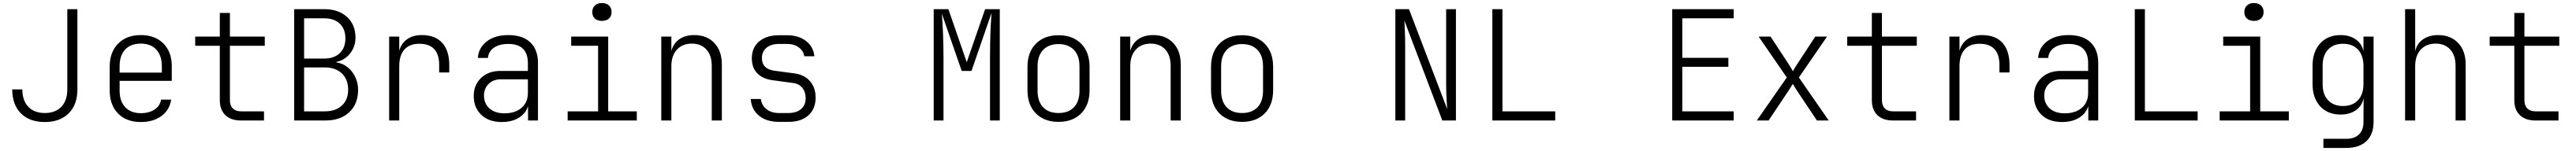

<svg xmlns="http://www.w3.org/2000/svg" viewBox="-20 -790 16840 990"><path d="M273 10Q173 10 116.5 -47Q60 -104 60 -204H126Q126 -131 165 -90Q204 -49 273 -49Q342 -49 381 -90Q420 -131 420 -203V-730H486V-203Q486 -104 429 -47Q372 10 273 10Z M901 10Q806 10 751.5 -46Q697 -102 697 -198V-352Q697 -448 752 -504Q807 -560 901 -560Q994 -560 1048.5 -504.5Q1103 -449 1103 -356V-260H762V-194Q762 -127 798.5 -87.5Q835 -48 901 -48Q954 -48 990 -71.5Q1026 -95 1033 -137H1099Q1089 -69 1035.5 -29.5Q982 10 901 10ZM762 -314H1038V-356Q1038 -425 1002 -464.5Q966 -504 901 -504Q834 -504 798 -465Q762 -426 762 -356Z M1555 0Q1490 0 1453.5 -35Q1417 -70 1417 -133V-490H1256V-550H1417V-705H1483V-550H1711V-490H1483V-133Q1483 -98 1502 -79Q1521 -60 1555 -60H1706V0Z M1903 0V-730H2099Q2193 -730 2248.5 -679Q2304 -628 2304 -542Q2304 -504 2288 -470.5Q2272 -437 2243.5 -414Q2215 -391 2179 -384V-381Q2220 -375 2252 -349.5Q2284 -324 2302.5 -285Q2321 -246 2321 -201Q2321 -109 2263.5 -54.5Q2206 0 2107 0ZM1968 -406H2098Q2164 -406 2201 -441.5Q2238 -477 2238 -538Q2238 -600 2201 -635Q2164 -670 2099 -670H1968ZM1968 -60H2103Q2174 -60 2215 -98Q2256 -136 2256 -202Q2256 -269 2215 -308.5Q2174 -348 2103 -348H1968Z M2524 0V-550H2590V-457Q2603 -505 2641 -532.5Q2679 -560 2737 -560Q2826 -560 2871.5 -508.5Q2917 -457 2917 -364V-315H2851V-364Q2851 -503 2721 -503Q2657 -503 2623.5 -465Q2590 -427 2590 -356V0Z M3260 10Q3175 10 3126 -37.5Q3077 -85 3077 -160Q3077 -233 3125 -279Q3173 -325 3251 -325H3431V-375Q3431 -502 3303 -502Q3244 -502 3208.5 -477Q3173 -452 3170 -410H3104Q3108 -476 3161.5 -518Q3215 -560 3303 -560Q3397 -560 3447 -512Q3497 -464 3497 -376V0H3432V-95Q3418 -47 3372.5 -18.5Q3327 10 3260 10ZM3278 -47Q3348 -47 3389.5 -83Q3431 -119 3431 -180V-270H3254Q3205 -270 3174.5 -240Q3144 -210 3144 -164Q3144 -111 3180 -79Q3216 -47 3278 -47Z M3691 0V-60H3890V-490H3714V-550H3956V-60H4143V0ZM3915 -653Q3886 -653 3869 -668.5Q3852 -684 3852 -711Q3852 -738 3869 -754Q3886 -770 3915 -770Q3944 -770 3961 -754Q3978 -738 3978 -711Q3978 -684 3961 -668.5Q3944 -653 3915 -653Z M4303 0V-550H4369V-455Q4381 -504 4420 -532Q4459 -560 4519 -560Q4601 -560 4650 -508Q4699 -456 4699 -368V0H4633V-358Q4633 -427 4598 -465.5Q4563 -504 4503 -504Q4441 -504 4405 -464.5Q4369 -425 4369 -356V0Z M5073 9Q4991 9 4941.5 -32Q4892 -73 4888 -141H4954Q4959 -100 4990.5 -74.5Q5022 -49 5073 -49H5134Q5187 -49 5217 -75Q5247 -101 5247 -146Q5247 -186 5225.5 -213.5Q5204 -241 5164 -246L5031 -264Q4966 -273 4930.5 -309.5Q4895 -346 4895 -408Q4895 -478 4943 -518.5Q4991 -559 5074 -559H5124Q5201 -559 5249.5 -521Q5298 -483 5304 -421H5238Q5233 -456 5202.5 -479Q5172 -502 5124 -502H5074Q5021 -502 4991 -477Q4961 -452 4961 -409Q4961 -337 5045 -326L5173 -309Q5239 -300 5275.5 -257.5Q5312 -215 5312 -150Q5312 -76 5264.5 -33.5Q5217 9 5134 9Z M6084 0V-730H6180L6300 -382L6420 -730H6516V0H6452V-402Q6452 -452 6453 -508.5Q6454 -565 6456.5 -616.5Q6459 -668 6462 -705L6331 -325H6267L6137 -701Q6142 -647 6145 -567.5Q6148 -488 6148 -402V0Z M6900 9Q6807 9 6752 -46.5Q6697 -102 6697 -199V-351Q6697 -448 6752 -503.5Q6807 -559 6900 -559Q6993 -559 7048 -503.5Q7103 -448 7103 -351V-199Q7103 -102 7048 -46.5Q6993 9 6900 9ZM6900 -49Q6965 -49 7001 -87Q7037 -125 7037 -195V-355Q7037 -425 7000.5 -463Q6964 -501 6900 -501Q6836 -501 6799.5 -463Q6763 -425 6763 -355V-195Q6763 -125 6799 -87Q6835 -49 6900 -49Z M7303 0V-550H7369V-455Q7381 -504 7420 -532Q7459 -560 7519 -560Q7601 -560 7650 -508Q7699 -456 7699 -368V0H7633V-358Q7633 -427 7598 -465.5Q7563 -504 7503 -504Q7441 -504 7405 -464.5Q7369 -425 7369 -356V0Z M8100 9Q8007 9 7952 -46.5Q7897 -102 7897 -199V-351Q7897 -448 7952 -503.5Q8007 -559 8100 -559Q8193 -559 8248 -503.5Q8303 -448 8303 -351V-199Q8303 -102 8248 -46.5Q8193 9 8100 9ZM8100 -49Q8165 -49 8201 -87Q8237 -125 8237 -195V-355Q8237 -425 8200.5 -463Q8164 -501 8100 -501Q8036 -501 7999.5 -463Q7963 -425 7963 -355V-195Q7963 -125 7999 -87Q8035 -49 8100 -49Z M9102 0V-730H9191L9441 -75Q9439 -97 9437.5 -126Q9436 -155 9435 -183Q9434 -211 9434 -230V-730H9498V0H9409L9161 -655Q9162 -632 9164 -588.5Q9166 -545 9166 -500V0Z M9736 0V-730H9802V-60H10147V0Z M10912 0V-730H11314V-670H10978V-411H11279V-352H10978V-60H11314V0Z M11465 0 11661 -282 11477 -550H11555L11678 -362Q11684 -353 11690.5 -341.5Q11697 -330 11701 -323Q11705 -330 11711.5 -341.5Q11718 -353 11724 -362L11847 -550H11924L11740 -282L11935 0H11858L11726 -198Q11719 -208 11712 -220.5Q11705 -233 11700 -240Q11696 -233 11688.5 -220.5Q11681 -208 11674 -198L11542 0Z M12355 0Q12290 0 12253.5 -35Q12217 -70 12217 -133V-490H12056V-550H12217V-705H12283V-550H12511V-490H12283V-133Q12283 -98 12302 -79Q12321 -60 12355 -60H12506V0Z M12724 0V-550H12790V-457Q12803 -505 12841 -532.5Q12879 -560 12937 -560Q13026 -560 13071.5 -508.5Q13117 -457 13117 -364V-315H13051V-364Q13051 -503 12921 -503Q12857 -503 12823.5 -465Q12790 -427 12790 -356V0Z M13460 10Q13375 10 13326 -37.5Q13277 -85 13277 -160Q13277 -233 13325 -279Q13373 -325 13451 -325H13631V-375Q13631 -502 13503 -502Q13444 -502 13408.5 -477Q13373 -452 13370 -410H13304Q13308 -476 13361.5 -518Q13415 -560 13503 -560Q13597 -560 13647 -512Q13697 -464 13697 -376V0H13632V-95Q13618 -47 13572.5 -18.5Q13527 10 13460 10ZM13478 -47Q13548 -47 13589.5 -83Q13631 -119 13631 -180V-270H13454Q13405 -270 13374.5 -240Q13344 -210 13344 -164Q13344 -111 13380 -79Q13416 -47 13478 -47Z M13936 0V-730H14002V-60H14347V0Z M14491 0V-60H14690V-490H14514V-550H14756V-60H14943V0ZM14715 -653Q14686 -653 14669 -668.5Q14652 -684 14652 -711Q14652 -738 14669 -754Q14686 -770 14715 -770Q14744 -770 14761 -754Q14778 -738 14778 -711Q14778 -684 14761 -668.5Q14744 -653 14715 -653Z M15169 180V120H15318Q15372 120 15401.5 91.5Q15431 63 15431 9V-38L15432 -143H15431Q15420 -94 15380 -66.5Q15340 -39 15281 -39Q15197 -39 15147.5 -93.5Q15098 -148 15098 -239V-358Q15098 -450 15147.5 -505Q15197 -560 15281 -560Q15340 -560 15380 -532Q15420 -504 15431 -455V-550H15497V9Q15497 91 15450 135.5Q15403 180 15317 180ZM15297 -95Q15360 -95 15395.5 -133.5Q15431 -172 15431 -241V-356Q15431 -425 15396 -464Q15361 -503 15297 -503Q15235 -503 15199.5 -465Q15164 -427 15164 -360V-237Q15164 -171 15199.5 -133Q15235 -95 15297 -95Z M15703 0V-730H15769V-454Q15780 -504 15820 -532Q15860 -560 15919 -560Q16001 -560 16050 -508Q16099 -456 16099 -368V0H16033V-358Q16033 -427 15998 -465.5Q15963 -504 15903 -504Q15841 -504 15805 -464.5Q15769 -425 15769 -356V0Z M16555 0Q16490 0 16453.5 -35Q16417 -70 16417 -133V-490H16256V-550H16417V-705H16483V-550H16711V-490H16483V-133Q16483 -98 16502 -79Q16521 -60 16555 -60H16706V0Z"/></svg>

Font: JetBrains Mono NL ExtraLight
Style: Regular
Weight: 200
Designer: Philipp Nurullin, Konstantin Bulenkov
Foundry: JetBrains
Version: Version 2.304; ttfautohint (v1.8.4.7-5d5b)